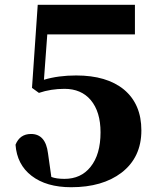

<svg xmlns="http://www.w3.org/2000/svg" viewBox="-20 -767 648 804"><path d="M164 -433Q224 -451 299 -451Q427 -451 499 -392Q572 -331 572 -221Q572 -108 489 -44Q409 17 278 17Q174 17 112 -31Q51 -78 45 -161Q63 -206 110 -206Q171 -206 181 -125L195 -26Q216 -18 250 -18Q319 -18 359 -68Q401 -120 401 -213Q401 -299 360 -348Q320 -395 250 -395Q193 -395 143 -378L114 -399L138 -747H545V-623H178Z"/></svg>

Font: Source Han Serif SC Heavy
Style: Regular
Weight: 900
Designer: Ryoko NISHIZUKA  (kana & ideographs); Frank Grießhammer (Latin, Greek & Cyrillic); Wenlong ZHANG  (bopomofo); Sandoll Co
Foundry: Adobe Systems Incorporated
Version: Version 1.001 October 20, 2017